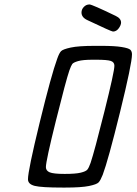

<svg xmlns="http://www.w3.org/2000/svg" viewBox="-20 -827 610 858"><path d="M105 -25.9Q105 -64.9 157.5 -280Q210 -495.1 235.8 -564.9Q244.6 -589.8 252.9 -598.4Q261.2 -606.9 296.1 -614.5Q331.1 -622.1 403.8 -622.1H432.1Q492.2 -622.1 523.7 -616.9Q555.2 -611.8 562.5 -604.5Q569.8 -597.2 569.8 -584Q569.8 -543 516.4 -325.9Q462.9 -108.9 439 -45.9Q429.2 -21 420.7 -12Q412.1 -2.9 377.4 4.2Q342.8 11.2 272 11.2H259.8Q165.5 11.2 135.3 3.7Q105 -3.9 105 -25.9ZM185.1 -80.1Q185.1 -64 202.1 -56.9Q219.2 -49.8 269 -49.8Q317.9 -49.8 340.8 -55.4Q363.8 -61 370.4 -69.1Q377 -77.1 384.8 -99.1Q401.9 -149.9 446.5 -328.4Q491.2 -506.8 491.2 -533.2Q491.2 -549.3 475.1 -554.7Q459 -560.1 410.2 -560.1H394Q350.1 -560.1 329.1 -554Q308.1 -547.9 303 -541Q297.9 -534.2 290 -512.2Q274.9 -468.3 230 -288.1Q185.1 -107.9 185.1 -80.1ZM344.2 -771Q344.2 -785.2 354.7 -796.1Q365.2 -807.1 379.9 -807.1Q391.1 -807.1 497.1 -755.9Q521 -744.6 521 -726.1Q521 -714.8 510.5 -700.4Q500 -686 484.9 -686Q478 -686 371.1 -736.8Q344.2 -749 344.2 -771Z"/></svg>

Font: CMU Typewriter Text
Style: Italic
Weight: 500
Italic angle: -14.04°
Version: Version 0.7.0